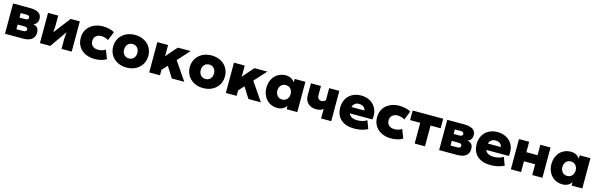

<svg xmlns="http://www.w3.org/2000/svg" viewBox="74 -1802 9877 3185"><g transform="rotate(15 5012.5 -210.0)"><path d="M55 50V-470H351Q442 -470 493.5 -437.5Q545 -405 545 -337Q545 -293 524.5 -264Q504 -235 467 -224Q514 -216 539.5 -188.5Q565 -161 565 -103Q565 -31 514.5 9.5Q464 50 371 50ZM218 -271H318Q343 -271 358 -280.5Q373 -290 373 -310Q373 -331 358 -340Q343 -349 318 -349H218ZM218 -72H336Q361 -72 376.5 -82Q392 -92 392 -112Q392 -132 376.5 -142Q361 -152 336 -152H218Z M655 -470H830V-292L823 -182L1044 -470H1201V50H1026V-127L1034 -238L833 50H655Z M1798 20Q1780 32 1756.5 41.5Q1733 51 1706.5 57Q1680 63 1652.5 66.5Q1625 70 1599 70Q1531 70 1474 50.5Q1417 31 1375 -5Q1333 -41 1309.5 -93Q1286 -145 1286 -210Q1286 -275 1309.5 -327Q1333 -379 1375 -415Q1417 -451 1474 -470.5Q1531 -490 1599 -490Q1624 -490 1651.5 -486.5Q1679 -483 1705 -477Q1731 -471 1754 -462.5Q1777 -454 1794 -443L1732 -290Q1711 -307 1676 -317Q1641 -327 1610 -327Q1556 -327 1520 -296Q1484 -265 1484 -210Q1484 -155 1520 -124Q1556 -93 1614 -93Q1648 -93 1682.5 -103Q1717 -113 1740 -130Z M1843 -210Q1843 -273 1866 -324.5Q1889 -376 1929.5 -413Q1970 -450 2025 -470Q2080 -490 2145 -490Q2210 -490 2265 -470Q2320 -450 2360.5 -413Q2401 -376 2424 -324.5Q2447 -273 2447 -210Q2447 -147 2424 -95.5Q2401 -44 2360.5 -7Q2320 30 2265 50Q2210 70 2145 70Q2080 70 2025 50Q1970 30 1929.5 -7Q1889 -44 1866 -95.5Q1843 -147 1843 -210ZM2031 -210Q2031 -156 2062.5 -121Q2094 -86 2145 -86Q2196 -86 2227.5 -121Q2259 -156 2259 -210Q2259 -264 2227.5 -299Q2196 -334 2145 -334Q2094 -334 2062.5 -299Q2031 -264 2031 -210Z M2717 -276 2767 -337 2885 -470H3105L2919 -265L3134 50H2920L2802 -137L2717 -43V50H2532V-470H2717Z M3159 -210Q3159 -273 3182 -324.5Q3205 -376 3245.5 -413Q3286 -450 3341 -470Q3396 -490 3461 -490Q3526 -490 3581 -470Q3636 -450 3676.5 -413Q3717 -376 3740 -324.5Q3763 -273 3763 -210Q3763 -147 3740 -95.5Q3717 -44 3676.5 -7Q3636 30 3581 50Q3526 70 3461 70Q3396 70 3341 50Q3286 30 3245.5 -7Q3205 -44 3182 -95.5Q3159 -147 3159 -210ZM3347 -210Q3347 -156 3378.5 -121Q3410 -86 3461 -86Q3512 -86 3543.5 -121Q3575 -156 3575 -210Q3575 -264 3543.5 -299Q3512 -334 3461 -334Q3410 -334 3378.5 -299Q3347 -264 3347 -210Z M4033 -276 4083 -337 4201 -470H4421L4235 -265L4450 50H4236L4118 -137L4033 -43V50H3848V-470H4033Z M4475 -210Q4475 -273 4495 -324.5Q4515 -376 4550 -413Q4585 -450 4633 -470Q4681 -490 4737 -490Q4787 -490 4826.5 -469Q4866 -448 4891 -411V-470H5075V50H4891V-9Q4866 30 4826.5 50Q4787 70 4737 70Q4681 70 4633 50Q4585 30 4550 -7Q4515 -44 4495 -95.5Q4475 -147 4475 -210ZM4663 -210Q4663 -156 4694.5 -121Q4726 -86 4777 -86Q4828 -86 4859.5 -121Q4891 -156 4891 -210Q4891 -264 4859.5 -299Q4828 -334 4777 -334Q4726 -334 4694.5 -299Q4663 -264 4663 -210Z M5342 -470V-318Q5342 -275 5360.5 -253.5Q5379 -232 5411 -232Q5434 -232 5450 -239.5Q5466 -247 5483 -261V-470H5658V50H5484V-114Q5464 -95 5432.5 -85.5Q5401 -76 5365 -76Q5323 -76 5287 -88Q5251 -100 5225 -124Q5199 -148 5184.5 -182.5Q5170 -217 5170 -262V-470Z M5743 -210Q5743 -274 5764.5 -326Q5786 -378 5824 -414.5Q5862 -451 5914.5 -470.5Q5967 -490 6029 -490Q6091 -490 6143.5 -470.5Q6196 -451 6234 -415.5Q6272 -380 6293.5 -330.5Q6315 -281 6315 -220Q6315 -202 6314 -186Q6313 -170 6310 -155H5923Q5952 -76 6073 -76Q6115 -76 6158 -87Q6201 -98 6233 -121L6286 18Q6188 70 6053 70Q5982 70 5924.5 51.5Q5867 33 5826.5 -2.5Q5786 -38 5764.5 -90Q5743 -142 5743 -210ZM6143 -264Q6138 -303 6106.5 -325Q6075 -347 6029 -347Q5991 -347 5962 -326.5Q5933 -306 5921 -264Z M6887 20Q6869 32 6845.5 41.5Q6822 51 6795.5 57Q6769 63 6741.5 66.5Q6714 70 6688 70Q6620 70 6563 50.5Q6506 31 6464 -5Q6422 -41 6398.5 -93Q6375 -145 6375 -210Q6375 -275 6398.5 -327Q6422 -379 6464 -415Q6506 -451 6563 -470.5Q6620 -490 6688 -490Q6713 -490 6740.5 -486.5Q6768 -483 6794 -477Q6820 -471 6843 -462.5Q6866 -454 6883 -443L6821 -290Q6800 -307 6765 -317Q6730 -327 6699 -327Q6645 -327 6609 -296Q6573 -265 6573 -210Q6573 -155 6609 -124Q6645 -93 6703 -93Q6737 -93 6771.5 -103Q6806 -113 6829 -130Z M7091 50V-306H6917V-470H7441V-306H7268V50Z M7511 50V-470H7807Q7898 -470 7949.5 -437.5Q8001 -405 8001 -337Q8001 -293 7980.5 -264Q7960 -235 7923 -224Q7970 -216 7995.5 -188.5Q8021 -161 8021 -103Q8021 -31 7970.5 9.5Q7920 50 7827 50ZM7674 -271H7774Q7799 -271 7814 -280.5Q7829 -290 7829 -310Q7829 -331 7814 -340Q7799 -349 7774 -349H7674ZM7674 -72H7792Q7817 -72 7832.5 -82Q7848 -92 7848 -112Q7848 -132 7832.5 -142Q7817 -152 7792 -152H7674Z M8086 -210Q8086 -274 8107.5 -326Q8129 -378 8167 -414.5Q8205 -451 8257.5 -470.5Q8310 -490 8372 -490Q8434 -490 8486.5 -470.5Q8539 -451 8577 -415.5Q8615 -380 8636.5 -330.5Q8658 -281 8658 -220Q8658 -202 8657 -186Q8656 -170 8653 -155H8266Q8295 -76 8416 -76Q8458 -76 8501 -87Q8544 -98 8576 -121L8629 18Q8531 70 8396 70Q8325 70 8267.5 51.5Q8210 33 8169.5 -2.5Q8129 -38 8107.5 -90Q8086 -142 8086 -210ZM8486 -264Q8481 -303 8449.5 -325Q8418 -347 8372 -347Q8334 -347 8305 -326.5Q8276 -306 8264 -264Z M8743 50V-470H8918V-291H9110V-470H9285V50H9110V-135H8918V50Z M9370 -210Q9370 -273 9390 -324.5Q9410 -376 9445 -413Q9480 -450 9528 -470Q9576 -490 9632 -490Q9682 -490 9721.5 -469Q9761 -448 9786 -411V-470H9970V50H9786V-9Q9761 30 9721.5 50Q9682 70 9632 70Q9576 70 9528 50Q9480 30 9445 -7Q9410 -44 9390 -95.5Q9370 -147 9370 -210ZM9558 -210Q9558 -156 9589.5 -121Q9621 -86 9672 -86Q9723 -86 9754.5 -121Q9786 -156 9786 -210Q9786 -264 9754.5 -299Q9723 -334 9672 -334Q9621 -334 9589.5 -299Q9558 -264 9558 -210Z"/></g></svg>

Font: OA Gothic ExtraBold
Style: Regular
Weight: 800
Designer: Choi Chi-young, Lee Jaesang, Lee Juhyun, Han Dohee
Foundry: DDUNGSANG CORP.
Version: Version 1.000;Build 20210203